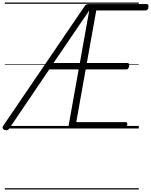

<svg xmlns="http://www.w3.org/2000/svg" viewBox="-38 -1009 1186 1508"><path d="M939 0H526Q512 0 505.5 -5.5Q499 -11 501 -23L580 -464H349L35 0Q28 11 18.5 13.5Q9 16 -3 11Q-15 5 -17.5 -3Q-20 -11 -12 -22L625 -958Q632 -969 639.5 -973Q647 -977 661 -977H1114Q1123 -977 1126 -971Q1129 -965 1128 -952Q1126 -939 1120.5 -933Q1115 -927 1106 -927H718L644 -514H964Q971 -514 974.5 -508Q978 -502 976 -489Q973 -475 968 -469.5Q963 -464 955 -464H635L561 -50H947Q957 -50 960 -44Q963 -38 961 -25Q959 -12 953.5 -6Q948 0 939 0ZM382 -514H589L663 -927ZM0 469H1052V479H0ZM0 -20H1052V0H0ZM0 -505H1052V-500H0ZM0 -989H1052V-979H0Z"/></svg>

Font: Playwrite DE VA Guides
Style: Regular
Weight: 400
Designer: Veronika Burian, José Scaglione
Foundry: TypeTogether
Version: Version 1.003